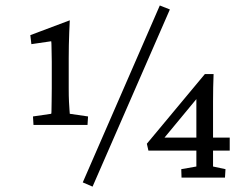

<svg xmlns="http://www.w3.org/2000/svg" viewBox="-20 -655 911 708"><path d="M233.4 -329.1Q233.4 -299.8 234.4 -279.8Q235.4 -259.8 236.3 -249Q237.3 -238.3 237.3 -235.4L304.7 -225.6L302.7 -194.3H103.5L101.6 -225.6L168.9 -235.4Q169.9 -238.3 169.9 -249Q169.9 -259.8 170.4 -279.8Q170.9 -299.8 170.9 -329.1V-427.7Q170.9 -443.4 170.4 -458Q169.9 -472.7 169.9 -484.4Q169.9 -496.1 168.9 -502.9L95.7 -492.2L91.8 -525.4L237.3 -580.1Q236.3 -561.5 235.4 -537.6Q234.4 -513.7 233.9 -488.8Q233.4 -463.9 233.4 -440.4ZM285.2 17.6 569.3 -634.8 606.4 -620.1 321.3 33.2ZM765.6 -41 811.5 -31.2 809.6 0H649.4L648.4 -31.2L704.1 -41V-308.6L715.8 -303.7L575.2 -133.8L579.1 -147.5H827.1V-99.6H527.3L521.5 -125L735.4 -381.8H767.6Q766.6 -358.4 766.1 -332.5Q765.6 -306.6 765.6 -280.3Z"/></svg>

Font: Crimson Pro Light
Style: Regular
Weight: 300
Designer: Jacques Le Bailly
Foundry: Baron von Fonthausen
Version: Version 1.003